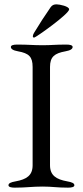

<svg xmlns="http://www.w3.org/2000/svg" viewBox="-20 -858 380 883"><path d="M137 -685C144 -685 298 -794 298 -815C298 -829 254 -838 240 -838C229 -838 220 -835 213 -825C186 -786 160 -746 136 -706C133 -701 131 -695 131 -691C131 -688 133 -685 137 -685ZM48 5C102 5 126 0 176 0C222 0 239 5 293 5C310 5 322 2 322 -6C322 -15 312 -20 289 -24C239 -33 210 -51 210 -98V-550C210 -597 231 -613 281 -622C304 -626 314 -633 314 -642C314 -650 302 -653 285 -653C231 -653 219 -650 176 -650C130 -650 113 -653 59 -653C42 -653 30 -650 30 -642C30 -633 40 -626 63 -622C113 -613 130 -597 130 -550V-98C130 -51 102 -33 52 -24C29 -20 19 -15 19 -6C19 2 31 5 48 5Z"/></svg>

Font: EB Garamond
Style: Regular
Weight: 400
Designer: Georg Duffner and Octavio Pardo
Foundry: Georg Duffner
Version: Version 1.000;PS 001.000;hotconv 1.0.88;makeotf.lib2.5.64775